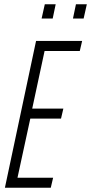

<svg xmlns="http://www.w3.org/2000/svg" viewBox="-20 -880 427 900"><path d="M3 0 149 -688H365L354 -641H189L131 -371H277L266 -324H122L62 -47H229L218 0ZM175 -793 190 -860H241L227 -793ZM322 -793 336 -860H387L372 -793Z"/></svg>

Font: Saira Ultra Condensed Light
Style: Italic
Weight: 300
Width: 1
Italic angle: -12°
Designer: Hector Gatti with collaboration of the Omnibus-Type team
Foundry: Omnibus-Type
Version: Version 1.001; ttfautohint (v1.8)